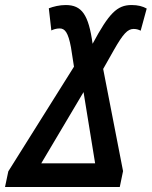

<svg xmlns="http://www.w3.org/2000/svg" viewBox="-54 -743 603 763"><path d="M-34 0H422L435 -63L356 -469L399 -545C435 -608 453 -628 477 -628C489 -628 497 -625 505 -621L529 -709C513 -718 494 -723 469 -723C411 -723 379 -690 314 -569C298 -685 271 -723 207 -723C183 -723 158 -717 140 -710L150 -622C158 -626 170 -630 183 -630C204 -630 217 -614 228 -555L240 -478L-21 -62ZM110 -94 278 -377 324 -94Z"/></svg>

Font: Noto Sans Display SemiCondensed Medium
Style: Italic
Weight: 500
Width: 4
Italic angle: -12°
Designer: Monotype Design Team
Foundry: Monotype Imaging Inc.
Version: Version 1.900